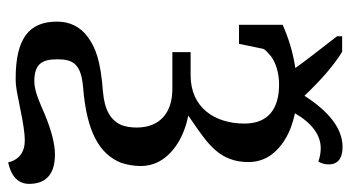

<svg xmlns="http://www.w3.org/2000/svg" viewBox="-220 -430 883 484"><g transform="rotate(90 222.0 -188.5)"><path d="M391 -52C396 -68 399 -84 399 -101C399 -116 396 -130 390 -143C370 -184 324 -211 272 -221L289 -233C344 -271 389 -301 389 -373C389 -392 384 -409 375 -424C354 -457 315 -480 266 -490C291 -533 321 -555 354 -555C365 -555 376 -553 388 -549C393 -558 395 -567 395 -575C395 -598 380 -610 351 -610C306 -610 263 -578 222 -514C181 -557 144 -589 111 -609H72V-596C109 -548 136 -514 152 -491C112 -485 77 -474 43 -459V-349H91L103 -407C104 -415 112 -420 116 -424C132 -440 161 -450 194 -450C254 -450 292 -423 292 -363C292 -289 253 -227 170 -227H112V-181H205C263 -181 302 -151 302 -91C302 -77 300 -65 296 -53C284 -26 259 -10 211 -6C132 0 100 13 74 32C48 51 35 77 35 110C35 179 76 214 178 214C203 214 215 210 252 203C290 195 317 191 334 191C364 191 383 205 390 233C426 225 444 207 444 180C444 137 419 115 370 115C345 115 311 123 268 141C244 151 212 167 186 167C142 167 130 148 130 109C130 71 140 49 201 44C313 35 369 3 391 -52Z"/></g></svg>

Font: Veleka
Style: Regular
Weight: 400
Designer: Stefan Peev, Context Ltd, 2016; SIL International, 1997-2014.
Foundry: Stefan Peev, Context Ltd, 2016
Version: Version 1.000